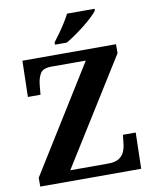

<svg xmlns="http://www.w3.org/2000/svg" viewBox="-99 -1005 865 1079"><g transform="rotate(-10 333.5 -465.5)"><path d="M42 0V-50L417 -653H220Q173 -653 157.5 -628Q142 -603 138 -562L133 -508H61L66 -714H600V-663L224 -61H440Q481 -61 503 -75.5Q525 -90 534 -113Q543 -136 545 -161L550 -206H623L618 0ZM262 -784Q277 -803 295.5 -829Q314 -855 331 -882Q348 -909 359 -931H516V-921Q507 -908 486 -888Q465 -868 437.5 -846Q410 -824 382 -804.5Q354 -785 330 -771H262Z"/></g></svg>

Font: Noto Serif
Style: Bold
Weight: 700
Designer: Monotype Design Team
Foundry: Monotype Imaging Inc.
Version: Version 2.014